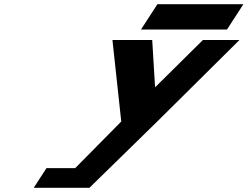

<svg xmlns="http://www.w3.org/2000/svg" viewBox="-20 -892 1175 911"><path d="M726.8 -872 649.1 -752H1057.1L1134.8 -872ZM513.5 -702.1 555.3 -315.4 336.9 -94.4H200.6L140 -0.9H244.5H404.3L731.2 -320.5L1116.1 -702.1H942.7L715.8 -477.7L702.2 -702.1Z"/></svg>

Font: Hussar
Style: BdWodka
Weight: 700
Foundry: Cannot Into Space Fonts
Version: Version 2.00